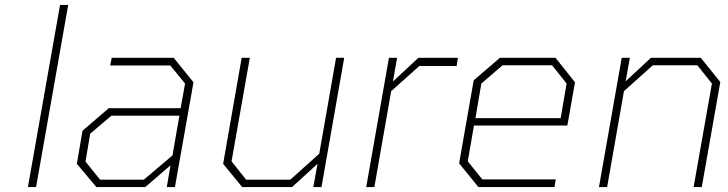

<svg xmlns="http://www.w3.org/2000/svg" viewBox="-20 -757 2948 777"><path d="M93 0 223 -737H256L126 0Z M370 0 291 -94 314 -228 420 -319H711L729 -419L669 -492H426L432 -523H683L763 -424L688 0H655L670 -88L568 0ZM385 -30H562L678 -128L706 -289H431L345 -216L326 -103Z M960 0 883 -94 958 -523H991L917 -104L976 -30H1155L1272 -135L1340 -523H1373L1281 0H1248L1265 -94L1162 0Z M1462 0 1554 -523H1587L1570 -427L1673 -523H1833L1828 -490H1677L1563 -388L1495 0Z M1916 0 1838 -96 1897 -432 2003 -523H2228L2307 -424L2276 -249H1898L1873 -104L1932 -31H2229L2224 0ZM1904 -279H2249L2273 -419L2214 -493H2014L1928 -419Z M2404 0 2496 -523H2529L2512 -428L2614 -523H2816L2895 -425L2820 0H2787L2861 -419L2802 -493H2622L2505 -388L2437 0Z"/></svg>

Font: Tomorrow ExtraLight
Style: Italic
Weight: 275
Italic angle: -10°
Designer: Tony de Marco, Monica Rizzolli
Foundry: Just in Type
Version: Version 2.002